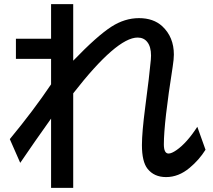

<svg xmlns="http://www.w3.org/2000/svg" viewBox="-20 -853 1040 936"><path d="M229 -833H336.9V-557.1Q453.1 -677.7 522.9 -722.7Q587.9 -764.6 657.7 -764.6Q728 -764.6 771 -725.1Q827.6 -672.4 827.6 -586.9Q827.6 -564.5 821.8 -527.3Q778.8 -254.4 778.8 -149.4Q778.8 -104.5 801.8 -104.5Q816.4 -104.5 840.3 -121.1Q890.6 -155.8 941.9 -234.9L981.9 -123Q950.7 -73.2 904.3 -34.7Q850.6 10.3 789.6 10.3Q731.4 10.3 699.2 -30.3Q671.9 -64.9 671.9 -146Q671.9 -207.5 688 -331.1Q708.5 -486.3 715.3 -561.5Q716.3 -573.7 716.3 -582Q716.3 -625 698.2 -647.9Q681.2 -669.9 650.9 -669.9Q548.8 -669.9 336.9 -397.9V63H229V-274.9Q147.5 -160.6 78.6 -59.1L27.8 -174.8Q143.6 -314.9 229 -441.9V-565.9H57.6V-664.1H229Z"/></svg>

Font: BIZ UDPGothic
Style: Bold
Weight: 700
Designer: TypeBank Co., Ltd.
Foundry: Morisawa Inc.
Version: Version 1.051